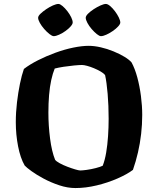

<svg xmlns="http://www.w3.org/2000/svg" viewBox="-20 -952 801 972"><path d="M362 0Q322 0 280 -14Q238 -28 201.5 -47.5Q165 -67 139.5 -85.5Q114 -104 105 -114Q83 -152 71.5 -211.5Q60 -271 60 -333Q60 -384 66 -434Q72 -484 81 -528Q90 -572 101 -603Q131 -626 172.5 -647Q214 -668 260.5 -685Q307 -702 351 -711Q395 -720 429 -720Q457 -720 490 -712.5Q523 -705 554.5 -692Q586 -679 610 -664.5Q634 -650 646 -636Q663 -605 675 -560.5Q687 -516 693.5 -466Q700 -416 700 -370Q700 -322 694.5 -274Q689 -226 678.5 -180.5Q668 -135 653 -92Q624 -70 575 -48.5Q526 -27 470 -13.5Q414 0 362 0ZM386 -89Q397 -89 419 -92Q441 -95 464.5 -101Q488 -107 500 -113Q511 -141 517.5 -179.5Q524 -218 527 -262.5Q530 -307 530 -351Q530 -417 525 -476.5Q520 -536 512 -572Q505 -581 489.5 -590Q474 -599 456 -606.5Q438 -614 421.5 -618.5Q405 -623 395 -623Q381 -623 355 -620.5Q329 -618 302.5 -614Q276 -610 257 -605Q247 -581 239.5 -547Q232 -513 228.5 -471Q225 -429 225 -382Q225 -316 233.5 -250.5Q242 -185 259 -143Q265 -135 282.5 -125.5Q300 -116 321 -108Q342 -100 360.5 -94.5Q379 -89 386 -89ZM491 -769Q483 -769 470 -779.5Q457 -790 444 -805Q431 -820 422.5 -836Q414 -852 414 -862Q414 -871 425.5 -882.5Q437 -894 454.5 -905.5Q472 -917 489 -924.5Q506 -932 516 -932Q525 -932 537.5 -921.5Q550 -911 562 -895Q574 -879 581.5 -863.5Q589 -848 589 -838Q589 -830 578 -818Q567 -806 551 -795Q535 -784 518.5 -776.5Q502 -769 491 -769ZM252 -769Q244 -769 230.5 -779.5Q217 -790 203.5 -805.5Q190 -821 181.5 -836.5Q173 -852 173 -862Q173 -871 185 -882.5Q197 -894 214 -905.5Q231 -917 248 -924.5Q265 -932 276 -932Q284 -932 296.5 -921.5Q309 -911 321 -895.5Q333 -880 340.5 -864.5Q348 -849 348 -838Q348 -830 337.5 -818Q327 -806 311.5 -795Q296 -784 279.5 -776.5Q263 -769 252 -769Z"/></svg>

Font: Texturina Medium 12pt ExtraBold
Style: Regular
Weight: 800
Version: Version 1.002